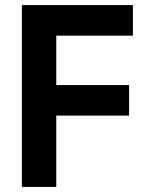

<svg xmlns="http://www.w3.org/2000/svg" viewBox="-20 -734 603 754"><path d="M66 0V-714H502V-594H201V-400H487V-280H201V0Z"/></svg>

Font: Noto Sans Mono SemiCondensed
Style: Bold
Weight: 700
Width: 4
Designer: Monotype Design Team
Foundry: Monotype Imaging Inc.
Version: Version 2.014